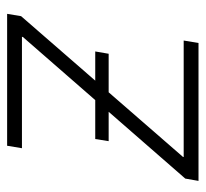

<svg xmlns="http://www.w3.org/2000/svg" viewBox="-39 -530 569 531"><g transform="rotate(-90 245.5 -264.5)"><path d="M10.7 0 17.1 -36.6 408.7 -485.8 409.2 -488.3H101.1L107.9 -529.3H472.7L466.3 -490.7L77.1 -43L76.7 -41H398.9L392.1 0ZM120.6 -248.5 126.5 -285.6H368.7L362.3 -248.5Z"/></g></svg>

Font: Inter 24pt ExtraLight
Style: Italic
Weight: 250
Italic angle: -9.3988°
Version: Version 4.001;git-66647c0bb